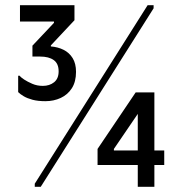

<svg xmlns="http://www.w3.org/2000/svg" viewBox="-20 -720 700 740"><path d="M135 -502H105V-544L188 -632V-637H57V-700H267V-642L176 -545V-541Q203 -539 225 -528Q247 -517 260 -496Q273 -475 273 -443Q273 -405 257 -380Q241 -355 214 -342.5Q187 -330 155 -330Q126 -330 105.5 -335.5Q85 -341 71.5 -349Q58 -357 50 -365V-428H56Q60 -422 73 -413.5Q86 -405 104.5 -397Q123 -389 145 -389Q171 -389 188.5 -403Q206 -417 206 -445Q206 -475 187 -488.5Q168 -502 135 -502ZM549 -700H572V-688L137 0H114V-12ZM511 0V-281L419 -146V-140H613V-84H356V-146L503 -364H575V0Z"/></svg>

Font: Phudu Medium
Style: Regular
Weight: 500
Version: Version 1.005;gftools[0.9.23]